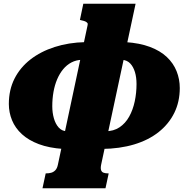

<svg xmlns="http://www.w3.org/2000/svg" viewBox="-20 -778 1003 1021"><path d="M701 -758 518 97Q514 116 517.5 126.5Q521 137 531 140.5Q541 144 555 144H558L541 223H206L223 144H225Q240 144 252.5 140.5Q265 137 274.5 127Q284 117 288 97L446 -645Q448 -652 444 -656.5Q440 -661 433.5 -664Q427 -667 417 -669L405 -672L423 -758ZM335 -80 316 14Q241 9 186.5 -11.5Q132 -32 96.5 -64.5Q61 -97 44 -138.5Q27 -180 27 -225Q27 -300 57 -359.5Q87 -419 141.5 -461.5Q196 -504 270.5 -528Q345 -552 433 -554L415 -460Q385 -459 360 -446Q335 -433 316 -410Q297 -387 284 -356.5Q271 -326 264.5 -289.5Q258 -253 258 -213Q258 -179 266.5 -149Q275 -119 292 -100Q309 -81 335 -80ZM629 -460 648 -554Q723 -549 777.5 -528.5Q832 -508 867 -475Q902 -442 919 -399.5Q936 -357 936 -310Q936 -237 907 -178Q878 -119 824 -76Q770 -33 693.5 -10Q617 13 522 14L541 -80Q584 -80 615.5 -101Q647 -122 667 -158Q687 -194 696.5 -239Q706 -284 706 -331Q706 -367 697.5 -395Q689 -423 672.5 -440.5Q656 -458 629 -460Z"/></svg>

Font: Roboto Serif Black
Style: Italic
Weight: 900
Italic angle: -10°
Version: Version 1.008